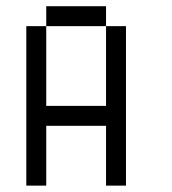

<svg xmlns="http://www.w3.org/2000/svg" viewBox="-20 -582 540 602"><path d="M62.5 -500H125V-250H312.5V-500H375V0H312.5V-187.5H125V0H62.5ZM125 -562.5H312.5V-500H125Z"/></svg>

Font: Pixel Operator Mono
Style: Regular
Weight: 400
Monospace: yes
Designer: Jayvee Enaguas (HarvettFox96)
Version: 2016.04.25